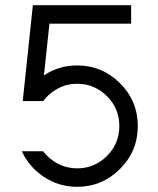

<svg xmlns="http://www.w3.org/2000/svg" viewBox="-20 -717 615 747"><path d="M279.8 9.8Q209.5 9.8 151.6 -28.3Q93.8 -66.4 64.9 -128.4H147.9Q171.4 -97.7 205.8 -79.8Q240.2 -62 279.8 -62Q347.7 -62 396 -110.1Q444.3 -158.2 444.3 -226.6Q444.3 -294.9 396 -343Q347.7 -391.1 279.8 -391.1Q240.2 -391.1 205.8 -373Q171.4 -355 147.9 -323.7H68.4L107.9 -696.8H490.2V-625H172.4L150.9 -423.8Q209 -462.4 279.8 -462.4Q377.4 -462.4 446.8 -393.3Q516.1 -324.2 516.1 -226.6Q516.1 -128.9 446.8 -59.6Q377.4 9.8 279.8 9.8Z"/></svg>

Font: Basically A Sans Serif
Style: Regular
Weight: 400
Designer: Hyung-Suk Kim
Foundry: Mental Design
Version: 1.000